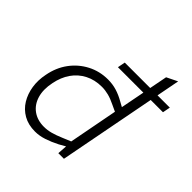

<svg xmlns="http://www.w3.org/2000/svg" viewBox="-203 -927 1091 1091"><g transform="rotate(45 343.0 -381.5)"><path d="M240 7Q186 7 146.5 -15.5Q107 -38 83.5 -76.5Q60 -115 52.5 -163.5Q45 -212 56 -265Q69 -334 107 -385.5Q145 -437 201.5 -466.5Q258 -496 325 -496Q362 -496 395 -486Q428 -476 461 -457L503 -434L489 -428L549 -738L614 -770L466 0H421L426 -74L424 -90L482 -394L441 -413Q411 -428 383.5 -435Q356 -442 330 -442Q273 -442 228.5 -419Q184 -396 155.5 -355Q127 -314 116 -258Q103 -196 117 -148.5Q131 -101 167.5 -74.5Q204 -48 257 -48Q284 -48 312 -55.5Q340 -63 375 -78L428 -100L433 -63L387 -37Q348 -17 311.5 -5Q275 7 240 7ZM315 -585 324 -631H686L677 -585Z"/></g></svg>

Font: REM ExtraLight
Style: Italic
Weight: 250
Italic angle: -11°
Designer: Octavio Pardo
Foundry: Ashler Design
Version: Version 1.005;gftools[0.9.28]